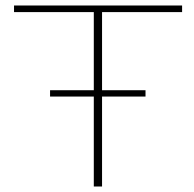

<svg xmlns="http://www.w3.org/2000/svg" viewBox="-20 -678 705 698"><path d="M351 -634V-350H509V-327H351V0H321V-327H162V-350H321V-634H31V-658H642V-634Z"/></svg>

Font: Ysabeau SC Extralight
Style: Regular
Weight: 200
Designer: Christian Thalmann (Catharsis Fonts)
Version: Version 0.003